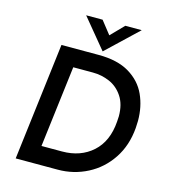

<svg xmlns="http://www.w3.org/2000/svg" viewBox="-133 -1045 1024 1151"><g transform="rotate(15 379.0 -469.0)"><path d="M161 -728H392Q509 -728 582.5 -684Q656 -640 689 -567.5Q722 -495 722 -407Q722 -392 720 -362Q711 -252 656.5 -170Q602 -88 516.5 -44Q431 0 333 0H72ZM329 -112Q444 -112 518.5 -179Q593 -246 602 -370Q604 -394 604 -404Q604 -478 572 -526Q540 -574 490.5 -595.5Q441 -617 386 -617H264L202 -112ZM603 -938 410 -755H409L258 -938H360L423 -858L501 -938Z"/></g></svg>

Font: Josefin Sans SemiBold
Style: Italic
Weight: 600
Italic angle: -7°
Designer: Santiago Orozco
Foundry: Typemade
Version: Version 2.000